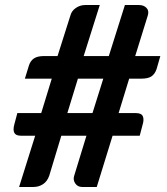

<svg xmlns="http://www.w3.org/2000/svg" viewBox="-20 -744 663 764"><path d="M56 0 120 -204H63Q43 -204 37 -215.5Q31 -227 37 -249L49 -294H144L186 -431H79L95 -483Q101 -502 115 -511.5Q129 -521 156 -521H209L260 -682Q265 -701 282 -712.5Q299 -724 319 -724H377L313 -521H413L477 -724H533Q552 -724 563 -712.5Q574 -701 568 -682L518 -521H618L603 -469Q596 -449 582.5 -440Q569 -431 542 -431H494L452 -294H521Q543 -294 548.5 -281Q554 -268 547 -246L536 -204H428L365 0H307Q289 0 279.5 -14Q270 -28 275 -44L324 -204H224L176 -45Q168 -22 151 -11Q134 0 113 0ZM248 -294H348L391 -431H290Z"/></svg>

Font: Aleo
Style: Bold Italic
Weight: 700
Italic angle: -7°
Version: Version 2.001;gftools[0.9.29]